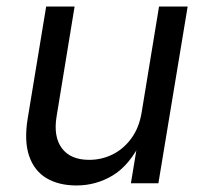

<svg xmlns="http://www.w3.org/2000/svg" viewBox="-20 -566 632 593"><path d="M216.3 6.8Q161.6 6.8 123.8 -15.6Q85.9 -38.1 70.1 -84Q54.2 -129.9 65.4 -199.2L122.6 -545.9H210.4L154.8 -206.5Q144.5 -144 171.1 -108.2Q197.8 -72.3 255.4 -72.3Q293.9 -72.3 327.9 -89.1Q361.8 -106 385.7 -138.7Q409.7 -171.4 417.5 -218.8L471.2 -545.9H559.6L469.2 0H384.3L406.2 -132.3H418Q380.4 -55.7 328.6 -24.4Q276.9 6.8 216.3 6.8Z"/></svg>

Font: Inter
Style: Italic
Weight: 400
Italic angle: -9.3988°
Designer: Rasmus Andersson
Foundry: rsms
Version: Version 4.001;git-66647c0bb